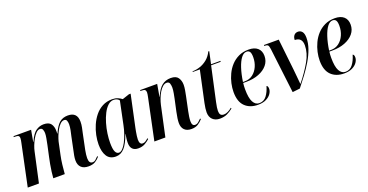

<svg xmlns="http://www.w3.org/2000/svg" viewBox="-31 -1296 3711 1935"><g transform="rotate(-20 1824.0 -328.5)"><path d="M679 9Q627 9 600 -17.5Q573 -44 573 -92Q573 -116 578 -143Q583 -170 590 -201L618 -336Q624 -359 631 -394.5Q638 -430 638 -457Q638 -476 632 -495Q626 -514 603 -514Q582 -514 562 -494.5Q542 -475 525.5 -445.5Q509 -416 497 -385Q485 -354 479 -330L450 -193Q441 -152 434.5 -98Q428 -44 425 0H302Q304 -31 309 -69Q314 -107 321 -145.5Q328 -184 335 -215L361 -335Q369 -374 374.5 -404Q380 -434 380 -457Q380 -475 373 -494Q366 -513 344 -513Q323 -513 303 -493Q283 -473 265.5 -442Q248 -411 235.5 -378.5Q223 -346 218 -321L148 0H28L122 -446Q125 -459 127 -471.5Q129 -484 129 -493Q129 -513 118.5 -519.5Q108 -526 82 -526H69L71 -536H259L237 -414H240Q274 -492 312.5 -518.5Q351 -545 394 -545Q450 -545 472 -515.5Q494 -486 494 -438Q494 -432 494 -424.5Q494 -417 493 -410H496Q529 -485 565 -515Q601 -545 655 -545Q755 -545 755 -443Q755 -412 748.5 -381Q742 -350 736 -323L702 -159Q692 -107 692 -74Q692 -16 730 -16Q749 -16 764 -29Q779 -42 794 -58L800 -50Q779 -25 751 -8Q723 9 679 9Z M972 10Q907 10 877 -37Q847 -84 847 -163Q847 -209 857.5 -261Q868 -313 890 -363.5Q912 -414 945.5 -455.5Q979 -497 1025 -521.5Q1071 -546 1129 -546Q1165 -546 1190.5 -535Q1216 -524 1233 -510L1308 -535H1326L1253 -193Q1250 -179 1246 -157Q1242 -135 1239 -112.5Q1236 -90 1236 -75Q1236 -22 1270 -22Q1286 -22 1300.5 -31Q1315 -40 1331 -55L1336 -45Q1316 -26 1285.5 -8Q1255 10 1212 10Q1172 10 1150.5 -12Q1129 -34 1129 -78Q1129 -102 1132 -124Q1135 -146 1139 -171H1137Q1103 -76 1064 -33Q1025 10 972 10ZM1013 -16Q1033 -16 1053.5 -37Q1074 -58 1092.5 -94Q1111 -130 1126 -173.5Q1141 -217 1150 -263L1201 -508Q1191 -522 1175.5 -528.5Q1160 -535 1143 -535Q1109 -535 1080.5 -508.5Q1052 -482 1030 -439Q1008 -396 992.5 -343.5Q977 -291 969.5 -238Q962 -185 962 -140Q962 -72 975.5 -44Q989 -16 1013 -16Z M1782 10Q1733 10 1707 -16.5Q1681 -43 1681 -90Q1681 -132 1697 -206L1725 -335Q1729 -354 1735.5 -389Q1742 -424 1742 -450Q1742 -471 1735.5 -492.5Q1729 -514 1703 -514Q1681 -514 1660.5 -496Q1640 -478 1623 -449.5Q1606 -421 1593.5 -388Q1581 -355 1574 -324L1504 0H1386L1479 -443Q1482 -457 1484 -470Q1486 -483 1486 -491Q1486 -509 1476.5 -517.5Q1467 -526 1441 -526H1427L1429 -536H1611L1588 -404H1590Q1623 -482 1663 -513.5Q1703 -545 1758 -545Q1815 -545 1837 -513Q1859 -481 1859 -437Q1859 -411 1853.5 -379.5Q1848 -348 1842 -319L1811 -171Q1805 -142 1801 -115.5Q1797 -89 1797 -67Q1797 -17 1830 -17Q1850 -17 1866.5 -30.5Q1883 -44 1898 -60L1904 -52Q1882 -26 1853.5 -8Q1825 10 1782 10Z M2087 10Q2039 10 2010 -18Q1981 -46 1981 -96Q1981 -134 1993 -191L2065 -526H1989L1990 -533Q2028 -533 2069.5 -546.5Q2111 -560 2147.5 -589.5Q2184 -619 2207 -667H2217L2189 -536H2290L2288 -526H2186L2106 -160Q2093 -101 2093 -70Q2093 -43 2103.5 -29.5Q2114 -16 2139 -16Q2159 -16 2182.5 -27Q2206 -38 2226 -56L2230 -47Q2200 -22 2166 -6Q2132 10 2087 10Z M2496 10Q2409 10 2357.5 -40.5Q2306 -91 2306 -195Q2306 -238 2316.5 -286Q2327 -334 2349 -380.5Q2371 -427 2405 -464Q2439 -501 2486 -523.5Q2533 -546 2594 -546Q2656 -546 2690 -516Q2724 -486 2724 -431Q2724 -376 2690 -335Q2656 -294 2597 -271Q2538 -248 2464 -248H2429Q2427 -239 2426 -217Q2425 -195 2425 -182Q2425 -88 2448.5 -44.5Q2472 -1 2514 -1Q2562 -1 2592 -40Q2622 -79 2639 -139Q2646 -137 2650.5 -129Q2655 -121 2655 -104Q2655 -79 2637.5 -52.5Q2620 -26 2584.5 -8Q2549 10 2496 10ZM2450 -258Q2500 -258 2536.5 -286Q2573 -314 2593 -359.5Q2613 -405 2613 -458Q2613 -499 2602 -516Q2591 -533 2567 -533Q2536 -533 2509.5 -498.5Q2483 -464 2462.5 -402Q2442 -340 2430 -258Z M2808 -472Q2804 -506 2795 -516Q2786 -526 2763 -526H2755L2757 -536H2915L2952 -201Q2956 -159 2960 -118.5Q2964 -78 2967 -43H2969Q3045 -138 3094 -224Q3143 -310 3143 -392Q3143 -477 3065 -477Q3065 -507 3080.5 -526Q3096 -545 3124 -545Q3150 -545 3167 -524.5Q3184 -504 3184 -459Q3184 -402 3163 -342.5Q3142 -283 3107 -224Q3072 -165 3030 -108.5Q2988 -52 2946 0L2866 9Z M3420 10Q3333 10 3281.5 -40.5Q3230 -91 3230 -195Q3230 -238 3240.5 -286Q3251 -334 3273 -380.5Q3295 -427 3329 -464Q3363 -501 3410 -523.5Q3457 -546 3518 -546Q3580 -546 3614 -516Q3648 -486 3648 -431Q3648 -376 3614 -335Q3580 -294 3521 -271Q3462 -248 3388 -248H3353Q3351 -239 3350 -217Q3349 -195 3349 -182Q3349 -88 3372.5 -44.5Q3396 -1 3438 -1Q3486 -1 3516 -40Q3546 -79 3563 -139Q3570 -137 3574.5 -129Q3579 -121 3579 -104Q3579 -79 3561.5 -52.5Q3544 -26 3508.5 -8Q3473 10 3420 10ZM3374 -258Q3424 -258 3460.5 -286Q3497 -314 3517 -359.5Q3537 -405 3537 -458Q3537 -499 3526 -516Q3515 -533 3491 -533Q3460 -533 3433.5 -498.5Q3407 -464 3386.5 -402Q3366 -340 3354 -258Z"/></g></svg>

Font: Noto Serif Display Condensed SemiBold
Style: Italic
Weight: 600
Width: 3
Italic angle: -12°
Designer: Monotype Design Team
Foundry: Monotype Imaging Inc.
Version: Version 2.009